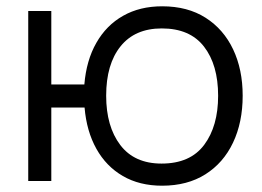

<svg xmlns="http://www.w3.org/2000/svg" viewBox="-20 -575 831 610"><path d="M495 15Q423.3 15 370.3 -15.8Q317.3 -46.5 286.2 -102.3Q255 -158.2 248.7 -233.3H143V0H69.7V-540H143V-306.7H248Q254.3 -383.2 286.1 -438.9Q317.8 -494.7 371.1 -524.8Q424.3 -555 495.3 -555Q576 -555 633.2 -518.6Q690.3 -482.2 720.7 -418.1Q751 -354 751 -271Q751 -186.2 720.3 -121.7Q689.7 -57.2 632.4 -21.1Q575.2 15 495 15ZM493.3 -55.3Q584.3 -55.3 628.7 -114.8Q673 -174.2 673 -270.7Q673 -369 628.2 -426.8Q583.5 -484.7 494 -484.7Q408.7 -484.7 363 -427.8Q317.3 -371 317.3 -271Q317.3 -173.2 362.2 -114.2Q407 -55.3 493.3 -55.3Z"/></svg>

Font: Manrope Variable Light
Style: Regular
Weight: 200
Designer: Mikhail Sharanda
Foundry: Mikhail Sharanda
Version: Version 4.505